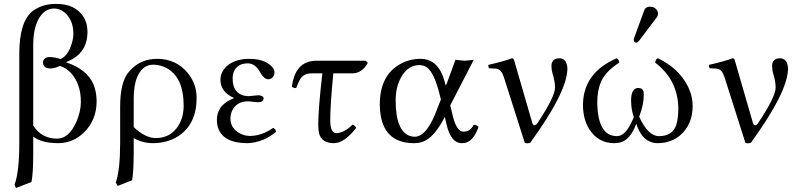

<svg xmlns="http://www.w3.org/2000/svg" viewBox="-20 -718 4070 976"><path d="M148.9 61Q148.9 162.1 140.1 207L61 237.8L54.2 220.2Q78.1 155.8 78.1 9.8V-449.2Q79.1 -610.8 147.5 -663.1Q196.8 -698.7 266.1 -698.2Q358.9 -698.2 401.4 -636.7Q424.8 -602.1 424.8 -556.2Q424.8 -462.9 350.1 -418.5Q334 -409.2 316.9 -402.8V-400.9Q423.3 -365.2 455.6 -288.1Q470.7 -250.5 471.2 -204.1Q471.2 -106.9 405.3 -43Q350.1 9.3 275.9 9.8Q189.9 9.3 148.9 -23.9ZM148.9 -79.6Q190.9 -13.7 270 -13.2Q330.1 -13.2 367.7 -97.7Q391.1 -150.9 391.1 -200.2Q391.1 -289.1 342.8 -344.7Q316.9 -373.5 284.2 -382.8Q257.3 -370.1 235.8 -370.1Q203.1 -370.1 198.7 -396Q198.2 -399.9 198.2 -402.8Q202.6 -425.3 227.1 -428.2Q259.8 -427.7 287.1 -418Q325.2 -432.1 345.2 -498.5Q353 -524.9 353 -545.9Q353 -616.7 308.1 -654.8Q283.7 -674.3 255.9 -674.8Q204.6 -674.8 174.8 -619.1Q149.4 -570.3 148.9 -490.2Z M651.4 198.2 578.6 227.1 568.4 210Q590.3 149.9 590.8 9.8V-175.8Q590.8 -302.2 635.3 -353Q640.6 -358.9 647.5 -366.2Q699.7 -418.9 778.8 -418.9Q875.5 -418.9 935.1 -346.2Q979.5 -291 979.5 -220.2Q979.5 -86.9 886.2 -25.9Q831.1 9.3 757.8 9.8Q703.1 9.3 659.7 -16.1V58.1Q659.2 160.2 651.4 198.2ZM913.6 -180.2Q913.6 -325.2 826.7 -372.1Q795.4 -388.7 759.8 -389.2Q701.7 -389.2 675.3 -321.3Q659.7 -279.3 659.7 -217.8V-71.8Q718.3 -16.6 771.5 -16.1Q848.1 -16.1 888.2 -81.5Q913.1 -123.5 913.6 -180.2Z M1151.4 -115.2Q1151.4 -65.9 1199.2 -40Q1223.6 -27.3 1250.5 -26.9Q1310.5 -27.3 1368.7 -67.9Q1382.8 -61 1383.3 -47.9Q1317.9 6.3 1239.7 9.8Q1101.6 9.8 1084.5 -84.5Q1082.5 -96.2 1082.5 -107.9Q1082.5 -174.8 1146 -208.5Q1157.7 -214.4 1169.4 -219.2V-220.2Q1101.1 -249.5 1100.6 -312Q1100.6 -357.9 1142.1 -389.2Q1182.1 -418.5 1246.6 -418.9Q1321.8 -418.9 1359.9 -381.3Q1375 -365.2 1375.5 -350.1Q1372.1 -317.9 1344.7 -314.9Q1323.7 -314.9 1305.2 -345.2L1304.7 -346.2Q1279.8 -395 1240.7 -396Q1186.5 -396 1168.5 -353.5Q1162.6 -337.9 1162.6 -318.8Q1162.6 -245.1 1222.2 -231.4Q1232.9 -229 1243.7 -229Q1244.1 -229 1253.9 -230Q1288.1 -233.9 1292.5 -233.9Q1319.3 -232.9 1320.3 -216.8Q1317.9 -198.7 1291.5 -198.2Q1287.6 -198.2 1268.1 -200.2Q1247.1 -202.6 1242.7 -203.1Q1183.1 -203.1 1160.2 -155.8Q1151.4 -136.7 1151.4 -115.2Z M1584.5 -409.2H1839.4L1849.6 -397.9Q1820.3 -345.7 1771.5 -345.2H1674.3Q1658.2 -177.2 1658.7 -103Q1659.7 -42 1689.5 -41Q1730.5 -42.5 1772.5 -85Q1786.1 -78.6 1790.5 -67.9Q1730.5 9.3 1677.7 9.8Q1615.2 9.8 1602.1 -40Q1597.7 -57.6 1597.7 -81.1Q1597.7 -165.5 1618.7 -345.2H1565.4Q1525.4 -345.2 1508.3 -319.3Q1498.5 -304.7 1485.4 -270Q1468.8 -271 1463.4 -277.8Q1479.5 -393.6 1563.5 -407.2Q1574.2 -409.2 1584.5 -409.2Z M2268.6 -182.1 2282.2 -127Q2301.3 -49.8 2335.4 -48.8Q2365.2 -48.8 2381.3 -72.3Q2385.3 -78.1 2388.2 -84Q2402.8 -83 2412.6 -73.2Q2388.2 -3.9 2348.1 7.3Q2337.4 9.8 2325.2 9.8Q2271.5 7.8 2249.5 -86.9L2241.2 -124Q2187.5 -18.6 2128.4 2.9Q2107.4 9.8 2084.5 9.8Q1939.5 9.8 1915 -131.3Q1910.6 -157.7 1910.6 -187Q1910.6 -337.4 2018.6 -394.5Q2064.9 -418.9 2117.2 -418.9Q2207 -418.9 2238.8 -308.6Q2241.2 -299.3 2243.7 -290Q2245.6 -280.3 2249 -289.1Q2250 -291 2250.5 -292L2295.4 -414.1Q2302.2 -414.1 2318.4 -411.6Q2334.5 -409.2 2341.3 -409.2Q2348.6 -409.2 2366.7 -411.6Q2382.8 -414.1 2388.2 -414.1ZM2221.2 -211.9 2216.3 -231.9Q2188 -349.6 2148.9 -376Q2132.8 -386.7 2112.3 -387.2Q2053.2 -387.2 2018.1 -323.7Q1991.7 -275.4 1991.2 -209Q1991.2 -51.8 2064 -26.9Q2076.2 -22.9 2089.4 -22.9Q2152.8 -24.9 2205.6 -172.9Z M2541.5 -325.2Q2528.8 -364.7 2505.9 -368.2Q2502.4 -368.7 2500.5 -369.1L2465.3 -371.1Q2460.9 -381.8 2462.4 -388.2Q2546.9 -407.7 2582.5 -421.9Q2590.3 -421.9 2593.8 -411.1Q2594.2 -409.7 2594.2 -409.2L2685.5 -94.2Q2691.4 -73.7 2706.1 -85.4Q2709 -88.4 2710.4 -89.8Q2801.3 -225.6 2801.3 -272.9Q2801.3 -304.2 2789.1 -342.8Q2783.2 -362.3 2783.2 -382.8Q2783.2 -413.1 2810.1 -420.4Q2816.4 -421.9 2822.3 -421.9Q2855.5 -421.9 2862.8 -383.8Q2864.3 -376 2864.3 -369.1Q2863.3 -251 2675.3 7.8Q2660.6 13.2 2647.5 7.8Z M3283.2 -684.1Q3310.1 -684.1 3321.8 -662.1Q3324.7 -655.3 3325.2 -648.9Q3324.7 -638.7 3319.3 -630.9L3227.1 -508.8Q3220.7 -501.5 3215.3 -501Q3202.6 -502.4 3201.2 -514.2Q3201.7 -518.6 3203.1 -523.9L3255.4 -667Q3262.7 -683.6 3283.2 -684.1ZM3501 -180.2Q3501 -85 3437.5 -30.3Q3389.6 9.8 3322.3 9.8Q3244.6 7.8 3214.4 -88.9Q3184.1 -7.8 3133.8 5.9Q3119.1 9.8 3103 9.8Q3021.5 9.8 2976.1 -60.1Q2943.4 -111.8 2943.4 -185.1Q2944.8 -348.6 3115.2 -421.9Q3126 -414.6 3128.4 -399.9Q3059.1 -356 3035.2 -302.7Q3016.6 -259.3 3016.1 -199.2Q3017.6 -27.3 3115.2 -25.9Q3151.4 -25.9 3180.7 -78.1Q3190.4 -96.2 3202.1 -122.1Q3188.5 -158.7 3188 -208Q3188 -259.8 3214.4 -269.5Q3219.2 -271 3223.1 -271Q3248.5 -271 3251.5 -250Q3252 -244.1 3252.4 -235.8Q3252.4 -186.5 3231 -129.9Q3230 -127 3229 -125Q3273.4 -26.9 3329.1 -25.9Q3398.4 -25.9 3417.5 -82.5Q3427.7 -114.3 3428.2 -166Q3426.8 -311 3310.1 -399.9Q3314 -418.9 3324.2 -421.9Q3425.8 -373.5 3473.1 -286.1Q3500.5 -234.9 3501 -180.2Z M3663.1 -325.2Q3650.4 -364.7 3627.4 -368.2Q3624 -368.7 3622.1 -369.1L3586.9 -371.1Q3582.5 -381.8 3584 -388.2Q3668.5 -407.7 3704.1 -421.9Q3711.9 -421.9 3715.3 -411.1Q3715.8 -409.7 3715.8 -409.2L3807.1 -94.2Q3813 -73.7 3827.6 -85.4Q3830.6 -88.4 3832 -89.8Q3922.9 -225.6 3922.9 -272.9Q3922.9 -304.2 3910.6 -342.8Q3904.8 -362.3 3904.8 -382.8Q3904.8 -413.1 3931.6 -420.4Q3938 -421.9 3943.8 -421.9Q3977.1 -421.9 3984.4 -383.8Q3985.8 -376 3985.8 -369.1Q3984.9 -251 3796.9 7.8Q3782.2 13.2 3769 7.8Z"/></svg>

Font: Linux Libertine Display O
Style: Regular
Weight: 400
Designer: Philipp H. Poll
Foundry: Philipp H. Poll
Version: Version 5.0.9